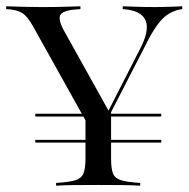

<svg xmlns="http://www.w3.org/2000/svg" viewBox="-43 -591 600 611"><path d="M69.4 -137.1V-146H470.2V-137.1ZM69.4 -220.2V-229H250L255.6 -220.2ZM302.4 -220.2 308.1 -229H470.2V-220.2ZM255.6 -160.5 62.1 -507.3Q44.4 -539.5 27 -550Q9.7 -560.5 -23.4 -562.1V-571Q-0.8 -570.2 28.2 -569.4Q57.3 -568.5 87.9 -568.5Q129.8 -568.5 161.3 -569.4Q192.7 -570.2 212.9 -571V-562.1Q162.1 -559.7 150.8 -546Q139.5 -532.3 160.5 -493.5L306.5 -231.5L292.7 -220.2L401.6 -433.1Q433.9 -494.4 420.2 -526.2Q406.5 -558.1 347.6 -562.1V-571Q367.7 -570.2 394.8 -569.4Q421.8 -568.5 454 -568.5Q476.6 -568.5 496.4 -569.4Q516.1 -570.2 537.1 -571V-562.1Q514.5 -558.9 496.4 -548.4Q478.2 -537.9 462.9 -518.5Q447.6 -499.2 430.6 -467.7L272.6 -160.5ZM135.5 0V-8.9Q176.6 -11.3 196.4 -17.3Q216.1 -23.4 222.6 -39.1Q229 -54.8 229 -86.3V-250.8L278.2 -186.3L310.5 -241.9V-86.3Q310.5 -54.8 316.5 -39.1Q322.6 -23.4 342.7 -17.3Q362.9 -11.3 403.2 -8.9V0Q382.3 -1.6 346.8 -2Q311.3 -2.4 270.2 -2.4Q226.6 -2.4 191.5 -2Q156.5 -1.6 135.5 0Z"/></svg>

Font: Playfair 144pt
Style: Regular
Weight: 400
Designer: Claus Eggers Sørensen
Foundry: Claus Eggers Sørensen
Version: Version 2.001;gftools[0.9.30]